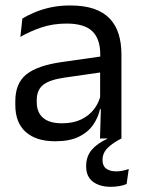

<svg xmlns="http://www.w3.org/2000/svg" viewBox="-20 -520 534 721"><path d="M355.5 0 359 -118.5 356 -131V-286.5L356.5 -315Q356.5 -374.5 326.2 -403Q296 -431.5 230.5 -431.5Q178 -431.5 134.2 -416.5Q90.5 -401.5 56.5 -381.5L64 -450.5Q83 -462 109.2 -473.2Q135.5 -484.5 169.2 -492Q203 -499.5 243.5 -499.5Q296 -499.5 332.8 -486.8Q369.5 -474 392.2 -450Q415 -426 425.5 -392Q436 -358 436 -316V0ZM187.5 10.5Q115 10.5 76.2 -24.8Q37.5 -60 37.5 -125.5V-140Q37.5 -207.5 79.2 -240.8Q121 -274 212 -287L366.5 -309L371 -250L222 -228.5Q166 -220.5 142 -201.2Q118 -182 118 -144.5V-136.5Q118 -98 141.8 -77.5Q165.5 -57 213 -57Q255 -57 285 -71.5Q315 -86 333.5 -110.5Q352 -135 358.5 -165L371 -110H355.5Q348.5 -78 329.2 -50.5Q310 -23 275.5 -6.2Q241 10.5 187.5 10.5ZM396 181.5Q354 181.5 328.8 162.2Q303.5 143 303.5 104.5V104Q303.5 67.5 324.2 43Q345 18.5 382.5 1.5V-6L436 -6.5V0Q402.5 17 383.8 36Q365 55 365 80.5V81Q365 103 378.8 113.2Q392.5 123.5 416 123.5Q428.5 123.5 440 121.2Q451.5 119 463.5 114.5L455.5 171Q444 176 428.2 178.8Q412.5 181.5 396 181.5Z"/></svg>

Font: Anek Latin Medium
Style: Regular
Weight: 400
Version: Version 1.003